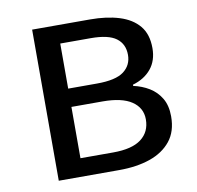

<svg xmlns="http://www.w3.org/2000/svg" viewBox="-66 -611 699 680"><g transform="rotate(-10 283.5 -271.5)"><path d="M92.1 0V-543.4H300.1Q359.9 -543.4 405.1 -529.4Q450.2 -515.4 475.3 -485.3Q500.4 -455.3 500.4 -405.2Q500.4 -360.4 476.3 -331Q452.2 -301.6 409.9 -289.4V-285Q441 -278.2 466.6 -262.7Q492.2 -247.1 507.9 -220.9Q523.6 -194.7 523.6 -155.5Q523.6 -101.3 496.1 -67.2Q468.6 -33 420.7 -16.5Q372.8 0 309.7 0ZM181.6 -315.5H285Q352.9 -315.5 381.9 -337.5Q410.9 -359.5 410.9 -396.6Q410.9 -435.6 382.8 -456.6Q354.8 -477.6 291.1 -477.6H181.6ZM181.6 -65.2H299.4Q367.3 -65.2 400.4 -90.4Q433.6 -115.6 433.6 -160.8Q433.6 -202 398.4 -225.9Q363.2 -249.7 293.6 -249.7H181.6Z"/></g></svg>

Font: Noto Sans KR Thin
Style: Regular
Weight: 100
Designer: Ryoko NISHIZUKA 西塚涼子 (kana, bopomofo & ideographs); Paul D. Hunt (Latin, Greek & Cyrillic); Sandoll Communications 산돌커뮤니
Foundry: Adobe
Version: Version 2.004-H2;hotconv 1.0.118;makeotfexe 2.5.65603